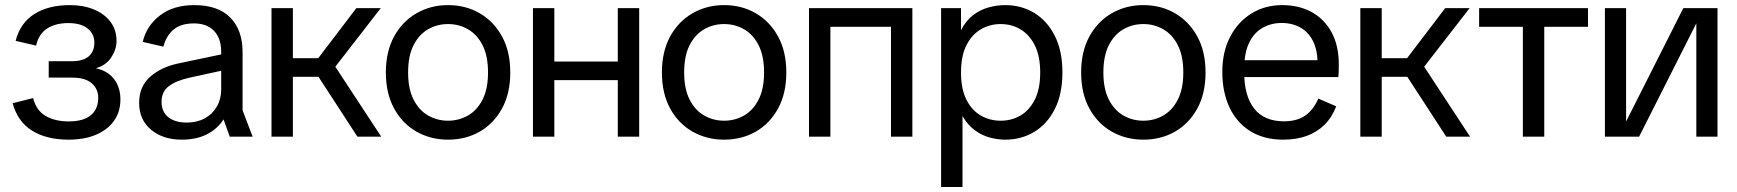

<svg xmlns="http://www.w3.org/2000/svg" viewBox="-20 -543 6902 763"><path d="M252.4 12Q165 12 107.7 -23.6Q50.4 -59.2 30.2 -132.7L111.5 -153.3Q124.1 -104.1 161.3 -82.3Q198.5 -60.5 253.4 -60.5Q310.9 -60.5 340.6 -84.8Q370.3 -109 370.3 -154.5Q370.3 -189.9 344.4 -212.2Q318.4 -234.5 267.6 -234.5H173.6V-299.7H265.1Q309.8 -299.7 332.4 -319Q355 -338.3 355 -374.1Q355 -407.5 328.6 -429.4Q302.3 -451.3 250.7 -451.3Q202 -451.3 168.1 -430.2Q134.3 -409.1 123.4 -361.7L42.1 -380.7Q60.3 -451.6 116.2 -487.1Q172.1 -522.7 258.2 -522.7Q312 -522.7 353.7 -505.2Q395.3 -487.8 419.2 -456.1Q443.1 -424.3 443.1 -379.8Q443.1 -347.4 422.5 -315.4Q401.8 -283.4 361 -271.9Q409.8 -260.7 434.1 -227.8Q458.5 -194.8 458.5 -147.8Q458.5 -98.3 432.9 -62.6Q407.4 -26.9 361.1 -7.4Q314.9 12 252.4 12Z M702 12Q627.8 12 580.3 -27.5Q532.9 -67 532.9 -134.2Q532.9 -199.7 577.5 -238.6Q622.2 -277.5 690.3 -291.2L904.2 -336.3V-271.6L731.6 -234Q679.7 -222.2 650.8 -200.4Q622 -178.7 622 -138Q622 -98.7 648.8 -77.3Q675.6 -55.9 722.3 -55.9Q762.7 -55.9 793.5 -72.6Q824.3 -89.4 841.6 -119.3Q859 -149.1 859 -187.3V-337.2Q859 -390.2 830.7 -420.1Q802.3 -450 750.5 -450Q699.4 -450 669.8 -425.4Q640.3 -400.8 629.3 -357.6L547.2 -376.5Q561.7 -439.8 615.1 -481.2Q668.4 -522.7 751.7 -522.7Q846.5 -522.7 895.2 -473.2Q944 -423.7 944 -335.3V-104.9L983.9 0H893L868.3 -68.5Q843.7 -30.1 801.8 -9Q760 12 702 12Z M1400.3 0 1219.2 -278.3 1396.1 -510.7H1493.2L1283.7 -240.7L1291.7 -309.7L1494.9 0ZM1058.9 0V-510.7H1143.9V0ZM1095.7 -237.8V-311.6H1261.8V-237.8Z M1760.6 12Q1691.5 12 1635.2 -19.9Q1579 -51.9 1546.2 -111.8Q1513.4 -171.7 1513.4 -254.9Q1513.4 -338.3 1546.2 -398.1Q1579 -458 1635.2 -490.3Q1691.5 -522.7 1760.6 -522.7Q1830.6 -522.7 1886.4 -490.3Q1942.2 -458 1975 -398.1Q2007.8 -338.3 2007.8 -254.9Q2007.8 -171.7 1975 -111.8Q1942.2 -51.9 1886.4 -19.9Q1830.6 12 1760.6 12ZM1760.6 -63.3Q1804 -63.3 1840.1 -84.2Q1876.3 -105 1897.8 -147.6Q1919.4 -190.1 1919.4 -254.9Q1919.4 -320.5 1897.8 -363.1Q1876.3 -405.6 1840.1 -426.5Q1804 -447.4 1760.6 -447.4Q1717.2 -447.4 1681 -426.5Q1644.8 -405.6 1623.3 -363.1Q1601.8 -320.5 1601.8 -254.9Q1601.8 -190.1 1623.3 -147.6Q1644.8 -105 1681 -84.2Q1717.2 -63.3 1760.6 -63.3Z M2435.1 0V-510.7H2520.1V0ZM2097.9 0V-510.7H2182.9V0ZM2147.4 -224.6V-298.6H2468.9V-224.6Z M2857.6 12Q2788.5 12 2732.2 -19.9Q2676 -51.9 2643.2 -111.8Q2610.4 -171.7 2610.4 -254.9Q2610.4 -338.3 2643.2 -398.1Q2676 -458 2732.2 -490.3Q2788.5 -522.7 2857.6 -522.7Q2927.6 -522.7 2983.4 -490.3Q3039.2 -458 3072 -398.1Q3104.8 -338.3 3104.8 -254.9Q3104.8 -171.7 3072 -111.8Q3039.2 -51.9 2983.4 -19.9Q2927.6 12 2857.6 12ZM2857.6 -63.3Q2901 -63.3 2937.1 -84.2Q2973.3 -105 2994.8 -147.6Q3016.4 -190.1 3016.4 -254.9Q3016.4 -320.5 2994.8 -363.1Q2973.3 -405.6 2937.1 -426.5Q2901 -447.4 2857.6 -447.4Q2814.2 -447.4 2778 -426.5Q2741.8 -405.6 2720.3 -363.1Q2698.8 -320.5 2698.8 -254.9Q2698.8 -190.1 2720.3 -147.6Q2741.8 -105 2778 -84.2Q2814.2 -63.3 2857.6 -63.3Z M3520.7 0V-510.7H3605.7V0ZM3194.9 0V-510.7H3279.9V0ZM3252.7 -436.6V-510.7H3546.1V-436.6Z M3719.9 200V-510.7H3799V-422.8Q3818.1 -460.5 3846.5 -482.4Q3874.9 -504.3 3908.5 -513.5Q3942.1 -522.7 3974.5 -522.7Q4039 -522.7 4090.3 -491.5Q4141.7 -460.3 4171.9 -400.3Q4202 -340.4 4202 -255.1Q4202 -169.8 4172 -110.2Q4142 -50.6 4090.7 -19.3Q4039.3 12 3974.5 12Q3944.5 12 3912.9 3.4Q3881.4 -5.1 3853.2 -26Q3825 -46.8 3804.9 -82V200ZM3956.3 -63.3Q3999.9 -63.3 4035.2 -83.8Q4070.5 -104.2 4092.1 -146.8Q4113.7 -189.3 4113.7 -254.9Q4113.7 -320.5 4092.1 -363.1Q4070.5 -405.6 4035.2 -426.5Q3999.9 -447.4 3956.3 -447.4Q3913.6 -447.4 3877.8 -426.5Q3842 -405.6 3820.5 -363.1Q3799 -320.5 3799 -254.9Q3799 -189.3 3820.5 -146.8Q3842 -104.2 3877.8 -83.8Q3913.6 -63.3 3956.3 -63.3Z M4523.6 12Q4454.5 12 4398.2 -19.9Q4342 -51.9 4309.2 -111.8Q4276.4 -171.7 4276.4 -254.9Q4276.4 -338.3 4309.2 -398.1Q4342 -458 4398.2 -490.3Q4454.5 -522.7 4523.6 -522.7Q4593.6 -522.7 4649.4 -490.3Q4705.2 -458 4738 -398.1Q4770.8 -338.3 4770.8 -254.9Q4770.8 -171.7 4738 -111.8Q4705.2 -51.9 4649.4 -19.9Q4593.6 12 4523.6 12ZM4523.6 -63.3Q4567 -63.3 4603.1 -84.2Q4639.3 -105 4660.8 -147.6Q4682.4 -190.1 4682.4 -254.9Q4682.4 -320.5 4660.8 -363.1Q4639.3 -405.6 4603.1 -426.5Q4567 -447.4 4523.6 -447.4Q4480.2 -447.4 4444 -426.5Q4407.8 -405.6 4386.3 -363.1Q4364.8 -320.5 4364.8 -254.9Q4364.8 -190.1 4386.3 -147.6Q4407.8 -105 4444 -84.2Q4480.2 -63.3 4523.6 -63.3Z M5079 12Q5003.9 12 4949.5 -21.3Q4895 -54.7 4866.2 -115.7Q4837.4 -176.7 4837.4 -257.6Q4837.4 -336.6 4868.4 -396.4Q4899.3 -456.1 4953.2 -489.4Q5007 -522.7 5075.4 -522.7Q5142.9 -522.7 5193.6 -494.4Q5244.3 -466.1 5272.3 -413.4Q5300.3 -360.7 5300.3 -288.1Q5300.3 -273.3 5300 -259.4Q5299.7 -245.5 5298.6 -236.8H4886.9V-303.9H5247.8L5215.8 -286.4Q5216.7 -339.2 5199.5 -376.2Q5182.3 -413.1 5149.7 -432.4Q5117.1 -451.7 5072.7 -451.7Q5032 -451.7 4998 -432.7Q4964 -413.8 4944.3 -373.6Q4924.5 -333.4 4924.5 -269.4V-254.4Q4924.5 -161.9 4964.1 -111.4Q5003.6 -60.9 5082.8 -60.9Q5132.8 -60.9 5165.8 -82.9Q5198.7 -105 5219 -151.3L5290.1 -120.5Q5273 -76.2 5243 -46.7Q5212.9 -17.2 5172 -2.6Q5131.1 12 5079 12Z M5727.3 0 5546.2 -278.3 5723.1 -510.7H5820.2L5610.7 -240.7L5618.7 -309.7L5821.9 0ZM5385.9 0V-510.7H5470.9V0ZM5422.7 -237.8V-311.6H5588.8V-237.8Z M6031.8 0V-480.7H6116.8V0ZM5858 -436.6V-510.7H6290.6V-436.6Z M6357.9 0V-510.7H6442V-60.1L6669.5 -510.7H6805.3V0H6721.1V-450.2L6493.8 0Z"/></svg>

Font: TikTok Sans Light
Style: Regular
Weight: 300
Version: Version 4.000